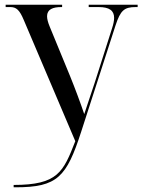

<svg xmlns="http://www.w3.org/2000/svg" viewBox="-20 -556 605 816"><path d="M38 230V240H47C224 240 263 196 325 4L471 -448C492 -512 508 -526 557 -526H565V-536H357V-526H399C445 -526 465 -511 465 -480C465 -468 462 -453 456 -435L383 -206C372 -172 355 -123 338 -71C323 -116 298 -183 278 -232L192 -441C184 -460 180 -475 180 -487C180 -516 204 -526 241 -526H244V-536H4V-526H24C49 -526 63 -514 81 -471L300 44C249 175 226 230 38 230Z"/></svg>

Font: Noto Serif Display
Style: Regular
Weight: 400
Designer: Monotype Design Team
Foundry: Monotype Imaging Inc.
Version: Version 2.009